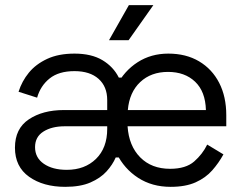

<svg xmlns="http://www.w3.org/2000/svg" viewBox="-20 -711 950 745"><path d="M403 -248Q403 -321 432.5 -378.5Q462 -436 514 -469.5Q566 -503 633 -503Q702 -503 752.5 -473Q803 -443 830.5 -389.5Q858 -336 858 -264V-221H475Q480 -145 524 -100.5Q568 -56 640 -56Q701 -56 733.5 -84.5Q766 -113 784 -150L847 -112Q829 -79 803.5 -50Q778 -21 739 -3.5Q700 14 642 14Q570 14 516 -21Q462 -56 432.5 -115.5Q403 -175 403 -248ZM396 -211V-221H231Q181 -221 148.5 -200.5Q116 -180 116 -140Q116 -99 150 -75.5Q184 -52 239 -52Q309 -52 352.5 -94.5Q396 -137 396 -211ZM38 -138Q38 -212 92 -248Q146 -284 228 -284H396V-323Q396 -375 362.5 -405Q329 -435 269 -435Q208 -435 172.5 -406.5Q137 -378 124 -332L52 -355Q65 -396 92 -429Q119 -462 163 -482.5Q207 -503 269 -503Q335 -503 377.5 -477.5Q420 -452 441 -410H464L442 -255L455 -100H429Q417 -72 393.5 -46Q370 -20 331 -3Q292 14 233 14Q148 14 93 -25Q38 -64 38 -138ZM779 -284Q777 -356 737 -394Q697 -432 632 -432Q566 -432 524 -392.5Q482 -353 476 -284ZM403 -555 480 -691H575L479 -555Z"/></svg>

Font: Space Grotesk Frontify
Style: Regular
Weight: 400
Designer: Florian Karsten
Version: Version 2.000